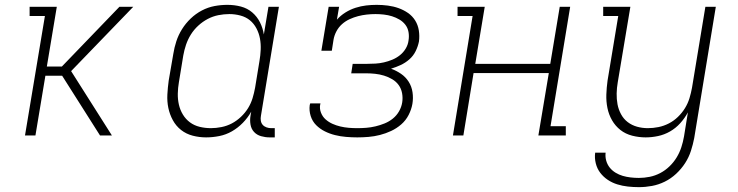

<svg xmlns="http://www.w3.org/2000/svg" viewBox="-20 -558 3040 791"><path d="M83 0 165 -492H102V-530H214L173 -284H235L472 -530H529L273 -265L441 0H392L236 -246H167L126 0Z M829 8Q801 8 774 1Q747 -6 726 -22.5Q705 -39 692 -63Q679 -87 673.5 -113.5Q668 -140 669.5 -168.5Q671 -197 675 -226L694 -336Q698 -362 706.5 -388Q715 -414 730 -438Q745 -462 766 -482Q787 -502 812 -515Q837 -528 863.5 -533Q890 -538 917 -538Q946 -538 972.5 -531Q999 -524 1019 -507Q1039 -490 1051 -466Q1063 -442 1067 -416L1086 -530H1129L1055 -81Q1053 -71 1054.5 -61Q1056 -51 1062 -44Q1068 -37 1077.5 -33.5Q1087 -30 1097 -30H1112V8H1091Q1073 8 1055.5 3Q1038 -2 1026.5 -14.5Q1015 -27 1012 -45Q1009 -63 1012 -81L1015 -98Q1001 -73 980.5 -52Q960 -31 935.5 -17Q911 -3 883.5 2.5Q856 8 829 8Q829 8 829 8Q829 8 829 8ZM849 -30Q870 -30 892.5 -34.5Q915 -39 935 -49.5Q955 -60 972.5 -76.5Q990 -93 1002 -112.5Q1014 -132 1020.5 -153.5Q1027 -175 1031 -197L1049 -307Q1053 -330 1054 -353.5Q1055 -377 1051 -399Q1047 -421 1036.5 -441Q1026 -461 1009.5 -474.5Q993 -488 970.5 -494Q948 -500 925 -500Q902 -500 879.5 -495.5Q857 -491 836 -480Q815 -469 797 -452.5Q779 -436 766.5 -416Q754 -396 746.5 -374Q739 -352 735 -329L717 -219Q713 -196 712.5 -172.5Q712 -149 717 -127Q722 -105 733.5 -86Q745 -67 762.5 -54Q780 -41 802.5 -35.5Q825 -30 849 -30Z M1452 8Q1429 8 1405.5 6Q1382 4 1360 -1.5Q1338 -7 1318 -17Q1298 -27 1282.5 -42.5Q1267 -58 1260 -80Q1253 -102 1256 -125Q1257 -127 1257 -128.5Q1257 -130 1258 -132H1300Q1300 -131 1300 -129.5Q1300 -128 1299 -127Q1296 -110 1302.5 -93.5Q1309 -77 1321.5 -66Q1334 -55 1349.5 -48Q1365 -41 1382 -37Q1399 -33 1416.5 -31.5Q1434 -30 1452 -30Q1471 -30 1489.5 -31.5Q1508 -33 1527 -37.5Q1546 -42 1564.5 -49.5Q1583 -57 1598.5 -69.5Q1614 -82 1624 -99.5Q1634 -117 1637 -136Q1640 -155 1636.5 -174Q1633 -193 1622.5 -207.5Q1612 -222 1596 -231.5Q1580 -241 1562 -246.5Q1544 -252 1525 -254Q1506 -256 1486 -256H1427L1433 -295H1493Q1510 -295 1527 -296Q1544 -297 1561.5 -301Q1579 -305 1596 -312Q1613 -319 1627.5 -330.5Q1642 -342 1651.5 -358Q1661 -374 1663 -391Q1666 -409 1663 -426Q1660 -443 1650 -456Q1640 -469 1625.5 -477.5Q1611 -486 1595 -491Q1579 -496 1561.5 -498Q1544 -500 1527 -500Q1509 -500 1491 -498Q1473 -496 1455.5 -491.5Q1438 -487 1420.5 -479Q1403 -471 1389 -458.5Q1375 -446 1366 -429Q1357 -412 1354 -394L1347 -349H1304L1334 -530H1377L1368 -477Q1383 -494 1403 -506.5Q1423 -519 1445 -526Q1467 -533 1488.5 -535.5Q1510 -538 1532 -538Q1555 -538 1578 -535Q1601 -532 1622 -524.5Q1643 -517 1661 -504.5Q1679 -492 1690.5 -473.5Q1702 -455 1705.5 -432.5Q1709 -410 1706 -387Q1702 -367 1692.5 -347.5Q1683 -328 1666.5 -313.5Q1650 -299 1630.5 -290Q1611 -281 1591 -275Q1613 -267 1632 -254Q1651 -241 1663.5 -221.5Q1676 -202 1679.5 -178Q1683 -154 1679 -130Q1675 -107 1663.5 -84.5Q1652 -62 1633 -45.5Q1614 -29 1591.5 -18.5Q1569 -8 1545.5 -2Q1522 4 1498.5 6Q1475 8 1452 8Z M1846 0 1927 -492H1865V-530H1977L1938 -295H2247L2286 -530H2329L2248 -38H2311V0H2198L2241 -257H1931L1889 0Z M2612 213Q2589 213 2566.5 210.5Q2544 208 2523 201.5Q2502 195 2484 183Q2466 171 2453 154Q2440 137 2434.5 115Q2429 93 2432 71H2475Q2473 88 2477.5 104Q2482 120 2492 132.5Q2502 145 2516 153.5Q2530 162 2545.5 166.5Q2561 171 2578 173Q2595 175 2612 175Q2634 175 2656.5 170.5Q2679 166 2700 155Q2721 144 2738.5 127Q2756 110 2768 90Q2780 70 2787 48.5Q2794 27 2798 4L2814 -95Q2801 -71 2782.5 -50.5Q2764 -30 2740.5 -16.5Q2717 -3 2691 2.5Q2665 8 2640 8Q2612 8 2584.5 1Q2557 -6 2536 -22.5Q2515 -39 2501.5 -62.5Q2488 -86 2482.5 -113Q2477 -140 2478 -168.5Q2479 -197 2483 -226L2527 -492H2465V-530H2577L2525 -219Q2521 -196 2520.5 -173Q2520 -150 2524 -128.5Q2528 -107 2538.5 -87.5Q2549 -68 2566 -55Q2583 -42 2604.5 -36Q2626 -30 2649 -30Q2671 -30 2693 -34.5Q2715 -39 2735.5 -49.5Q2756 -60 2773 -76.5Q2790 -93 2802 -112.5Q2814 -132 2820.5 -153.5Q2827 -175 2831 -197L2886 -530H2929L2840 11Q2835 37 2826.5 63.5Q2818 90 2802.5 114Q2787 138 2765.5 158Q2744 178 2718.5 190.5Q2693 203 2666 208Q2639 213 2612 213Z"/></svg>

Font: Iosevka Curly Slab XLtEx
Style: Italic
Weight: 200
Width: 7
Italic angle: -9°
Monospace: yes
Designer: Belleve Invis
Foundry: Belleve Invis
Version: Version 11.1.0; ttfautohint (v1.8.3)